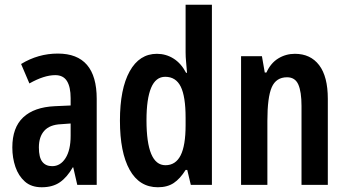

<svg xmlns="http://www.w3.org/2000/svg" viewBox="-20 -780 1463 810"><path d="M224 -554Q388 -554 388 -363V0H306L289 -74H287Q263 -32 232.5 -11Q202 10 156 10Q112 10 85 -14Q58 -38 45 -76Q32 -114 32 -158Q32 -242 78 -285Q124 -328 211 -332L278 -335V-366Q278 -413 262.5 -438Q247 -463 213 -463Q166 -463 104 -428L69 -510Q141 -554 224 -554ZM237 -256Q190 -254 167 -228.5Q144 -203 144 -158Q144 -116 158.5 -97.5Q173 -79 200 -79Q235 -79 256.5 -113Q278 -147 278 -207V-259Z M646 10Q568 10 527 -63.5Q486 -137 486 -271Q486 -405 527 -479Q568 -553 642 -553Q680 -553 712 -533Q744 -513 765 -473H769Q767 -500 765 -520Q763 -540 763 -559V-760H874V0H785L770 -63H763Q740 -26 713 -8Q686 10 646 10ZM678 -83Q721 -83 742 -124.5Q763 -166 763 -252V-283Q763 -373 742.5 -414.5Q722 -456 677 -456Q637 -456 617.5 -409.5Q598 -363 598 -273Q598 -83 678 -83Z M1224 -553Q1290 -553 1326.5 -505Q1363 -457 1363 -363V0H1252V-333Q1252 -393 1238.5 -423.5Q1225 -454 1191 -454Q1145 -454 1126.5 -412Q1108 -370 1108 -270V0H997V-543H1085L1097 -474H1104Q1122 -514 1154 -533.5Q1186 -553 1224 -553Z"/></svg>

Font: Noto Sans Telugu ExtraCondensed SemiBold
Style: Regular
Weight: 600
Width: 2
Designer: Jelle Bosma - Monotype Design Team
Foundry: Monotype Imaging Inc.
Version: Version 2.005; ttfautohint (v1.8.4.7-5d5b)